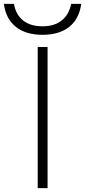

<svg xmlns="http://www.w3.org/2000/svg" viewBox="-83 -973 440 993"><path d="M112 0V-730H163V0ZM137 -793Q50 -793 -1.5 -834.5Q-53 -876 -63 -953H-11Q-1 -897 36.5 -867Q74 -837 137 -837Q198 -837 236 -867Q274 -897 285 -953H337Q327 -876 275.5 -834.5Q224 -793 137 -793Z"/></svg>

Font: M PLUS 2 Light
Style: Regular
Weight: 300
Designer: Coji Morishita
Foundry: UNDERFOREST DESIGN
Version: Version 1.001